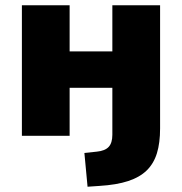

<svg xmlns="http://www.w3.org/2000/svg" viewBox="-20 -515 690 728"><path d="M312 193 300 65 347 60Q378 57 392 42Q406 27 406 -4V-182H244V0H63V-495H244V-320H406V-495H587V-28Q587 27 575 66Q563 105 536.5 131Q510 157 466 171.5Q422 186 356 190Z"/></svg>

Font: Nunito Sans 11pt Black
Style: Regular
Weight: 900
Version: Version 3.101;gftools[0.9.27]